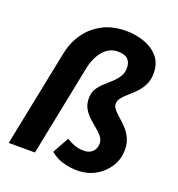

<svg xmlns="http://www.w3.org/2000/svg" viewBox="-131 -821 872 941"><g transform="rotate(20 304.5 -350.5)"><path d="M374 12Q338 12 301.5 2Q265 -8 234 -34L281 -119Q301 -106 323.5 -98Q346 -90 373 -90Q391 -90 405 -97.5Q419 -105 426.5 -118.5Q434 -132 434 -149Q434 -169 421 -185Q408 -201 389.5 -216Q371 -231 352 -248.5Q333 -266 320.5 -288Q308 -310 308 -341Q308 -369 320.5 -389.5Q333 -410 352 -427Q371 -444 389.5 -461Q408 -478 420.5 -497.5Q433 -517 433 -543Q433 -572 417 -588Q401 -604 364 -604Q334 -604 310.5 -587.5Q287 -571 271 -542.5Q255 -514 247 -479L151 0H14L116 -505Q128 -564 161 -611Q194 -658 246 -685.5Q298 -713 369 -713Q419 -713 464 -697Q509 -681 537 -648Q565 -615 565 -563Q565 -529 552.5 -503.5Q540 -478 521.5 -458.5Q503 -439 484.5 -423.5Q466 -408 453.5 -392.5Q441 -377 441 -360Q441 -345 453.5 -330.5Q466 -316 483.5 -301Q501 -286 518.5 -267.5Q536 -249 548.5 -223.5Q561 -198 561 -163Q561 -114 536 -74.5Q511 -35 469 -11.5Q427 12 374 12Z"/></g></svg>

Font: Source Sans 3
Style: Bold Italic
Weight: 700
Italic angle: -11°
Designer: Paul D. Hunt
Foundry: Adobe
Version: Version 3.052;hotconv 1.1.0;makeotfexe 2.6.0